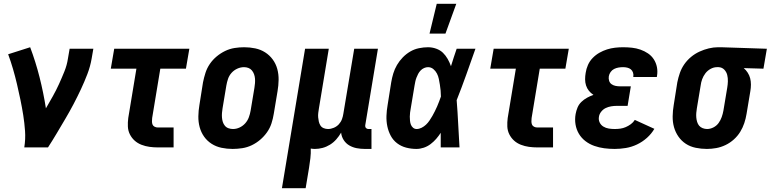

<svg xmlns="http://www.w3.org/2000/svg" viewBox="-20 -777 4062 1012"><path d="M108 0Q115 -44 112 -86.5Q109 -129 102.5 -170Q96 -211 87.5 -252Q79 -293 69.5 -333.5Q60 -374 48.5 -413.5Q37 -453 23 -491L139 -528Q168 -451 188.5 -370Q209 -289 222 -206Q240 -237 258 -269Q276 -301 291 -334Q306 -367 319.5 -400.5Q333 -434 338 -468L347 -520H472L463 -468Q456 -427 440.5 -386.5Q425 -346 406.5 -306.5Q388 -267 367.5 -228Q347 -189 324.5 -151Q302 -113 279.5 -75Q257 -37 233 0Z M812 0Q790 0 768 -3Q746 -6 725.5 -14Q705 -22 689.5 -36Q674 -50 664.5 -69Q655 -88 654 -110Q653 -132 656 -155L699 -415H564L582 -520H978L960 -415H825L782 -155Q781 -146 781 -137Q781 -128 784 -120.5Q787 -113 795 -109Q803 -105 812 -105H895V0Z M1206 8Q1176 8 1147.5 2Q1119 -4 1095.5 -19Q1072 -34 1056 -56.5Q1040 -79 1032.5 -106.5Q1025 -134 1025.5 -164Q1026 -194 1031 -223L1050 -343Q1055 -368 1063 -393Q1071 -418 1086 -440Q1101 -462 1122 -479.5Q1143 -497 1167 -508.5Q1191 -520 1216.5 -524Q1242 -528 1267 -528Q1297 -528 1325.5 -522Q1354 -516 1377.5 -501Q1401 -486 1417.5 -463.5Q1434 -441 1441.5 -413.5Q1449 -386 1448.5 -356Q1448 -326 1443 -297L1423 -177Q1419 -152 1411 -127Q1403 -102 1387.5 -80Q1372 -58 1351.5 -40.5Q1331 -23 1307 -11.5Q1283 0 1257 4Q1231 8 1206 8ZM1208 -97Q1226 -97 1243 -105Q1260 -113 1272.5 -127Q1285 -141 1291.5 -158.5Q1298 -176 1301 -194L1321 -314Q1323 -326 1324 -338.5Q1325 -351 1324 -363Q1323 -375 1319 -386Q1315 -397 1307.5 -406Q1300 -415 1289 -419Q1278 -423 1266 -423Q1248 -423 1230.5 -415Q1213 -407 1200.5 -393Q1188 -379 1182 -361.5Q1176 -344 1173 -326L1153 -206Q1151 -194 1150 -181.5Q1149 -169 1150 -157Q1151 -145 1154.5 -134Q1158 -123 1165.5 -114Q1173 -105 1184.5 -101Q1196 -97 1208 -97Z M1466 215 1588 -520H1713L1661 -206Q1659 -194 1657.5 -182Q1656 -170 1657 -158.5Q1658 -147 1660.5 -136Q1663 -125 1669 -115.5Q1675 -106 1686 -101.5Q1697 -97 1709 -97Q1724 -97 1739.5 -103.5Q1755 -110 1766 -122Q1777 -134 1782.5 -149Q1788 -164 1790 -179L1847 -520H1972L1905 -116Q1904 -108 1909 -102.5Q1914 -97 1921 -97H1938V8H1903Q1881 8 1860 4Q1839 0 1821 -10.5Q1803 -21 1791.5 -39Q1780 -57 1778 -78Q1767 -59 1752.5 -42.5Q1738 -26 1719.5 -14.5Q1701 -3 1680.5 2.5Q1660 8 1640 8Q1634 8 1629 7.5Q1624 7 1618 6Q1619 31 1616 56.5Q1613 82 1609 107L1591 215Z M2175 8Q2147 8 2120.5 1Q2094 -6 2073 -22Q2052 -38 2039.5 -61.5Q2027 -85 2021.5 -111.5Q2016 -138 2017 -166.5Q2018 -195 2023 -223L2042 -343Q2046 -367 2053 -390Q2060 -413 2072.5 -434.5Q2085 -456 2103 -474.5Q2121 -493 2142.5 -505.5Q2164 -518 2188.5 -523Q2213 -528 2236 -528Q2258 -528 2279 -520.5Q2300 -513 2314.5 -499Q2329 -485 2339.5 -466.5Q2350 -448 2357 -428Q2364 -451 2371.5 -474Q2379 -497 2387 -520H2486Q2462 -452 2438 -384.5Q2414 -317 2387 -249Q2392 -187 2395 -124.5Q2398 -62 2402 0H2303Q2303 -19 2303 -38.5Q2303 -58 2303 -77Q2292 -60 2279 -45Q2266 -30 2249.5 -17.5Q2233 -5 2213.5 1.5Q2194 8 2175 8ZM2176 -97Q2189 -97 2202 -103.5Q2215 -110 2225.5 -120Q2236 -130 2244 -142Q2252 -154 2259 -166Q2266 -178 2272 -190.5Q2278 -203 2284 -216Q2290 -229 2294.5 -242Q2299 -255 2304 -268Q2304 -284 2302.5 -299.5Q2301 -315 2298.5 -330.5Q2296 -346 2293 -361Q2290 -376 2283 -389.5Q2276 -403 2264 -413Q2252 -423 2236 -423Q2226 -423 2215.5 -418.5Q2205 -414 2197 -405.5Q2189 -397 2184 -387.5Q2179 -378 2175 -367.5Q2171 -357 2169 -347Q2167 -337 2165 -326L2145 -206Q2143 -195 2141.5 -184Q2140 -173 2140 -162.5Q2140 -152 2141 -141Q2142 -130 2145.5 -120.5Q2149 -111 2157 -104Q2165 -97 2176 -97ZM2244 -600 2282 -757H2385L2328 -600Z M2812 0Q2790 0 2768 -3Q2746 -6 2725.5 -14Q2705 -22 2689.5 -36Q2674 -50 2664.5 -69Q2655 -88 2654 -110Q2653 -132 2656 -155L2699 -415H2564L2582 -520H2978L2960 -415H2825L2782 -155Q2781 -146 2781 -137Q2781 -128 2784 -120.5Q2787 -113 2795 -109Q2803 -105 2812 -105H2895V0Z M3220 8Q3192 8 3165 4.5Q3138 1 3112.5 -8Q3087 -17 3066 -33Q3045 -49 3031.5 -71.5Q3018 -94 3013.5 -121Q3009 -148 3014 -176Q3017 -193 3024 -210Q3031 -227 3044.5 -240Q3058 -253 3074.5 -262Q3091 -271 3108 -277Q3094 -286 3084 -298.5Q3074 -311 3069 -326.5Q3064 -342 3064 -359Q3064 -376 3067 -393Q3070 -414 3079 -434.5Q3088 -455 3104 -471.5Q3120 -488 3139.5 -499Q3159 -510 3179.5 -516.5Q3200 -523 3221.5 -525.5Q3243 -528 3264 -528Q3288 -528 3311 -525.5Q3334 -523 3355.5 -515.5Q3377 -508 3395.5 -495.5Q3414 -483 3426 -464.5Q3438 -446 3442.5 -423.5Q3447 -401 3443 -377L3442 -371H3318V-373Q3320 -384 3316.5 -394.5Q3313 -405 3305 -411.5Q3297 -418 3286 -420.5Q3275 -423 3264 -423Q3252 -423 3240 -421Q3228 -419 3217 -413.5Q3206 -408 3198.5 -397.5Q3191 -387 3189 -375Q3187 -363 3190.5 -351.5Q3194 -340 3203 -333.5Q3212 -327 3223.5 -324.5Q3235 -322 3247 -322H3305L3288 -219H3230Q3216 -219 3201 -216.5Q3186 -214 3172.5 -207.5Q3159 -201 3149 -188.5Q3139 -176 3137 -162Q3134 -146 3140.5 -132Q3147 -118 3160 -110Q3173 -102 3188.5 -99.5Q3204 -97 3220 -97Q3235 -97 3249.5 -99Q3264 -101 3278 -107Q3292 -113 3305 -122.5Q3318 -132 3326 -145L3429 -98Q3414 -72 3390 -50.5Q3366 -29 3337.5 -15.5Q3309 -2 3279 3Q3249 8 3220 8Z M3706 8Q3676 8 3647 2Q3618 -4 3595 -19Q3572 -34 3556 -57Q3540 -80 3532.5 -107Q3525 -134 3525.5 -164Q3526 -194 3531 -223L3550 -343Q3555 -368 3563.5 -392.5Q3572 -417 3587 -438.5Q3602 -460 3622.5 -477Q3643 -494 3667 -505Q3691 -516 3716 -522Q3741 -528 3765 -528H3781L4022 -520L4004 -415L3900 -418Q3912 -408 3921 -394Q3930 -380 3934 -364.5Q3938 -349 3938 -331.5Q3938 -314 3935 -297L3915 -177Q3911 -152 3903 -128Q3895 -104 3881.5 -82Q3868 -60 3848 -42Q3828 -24 3804 -12.5Q3780 -1 3755 3.5Q3730 8 3706 8ZM3707 -97Q3724 -97 3740.5 -105.5Q3757 -114 3767.5 -128.5Q3778 -143 3784 -160Q3790 -177 3793 -194L3813 -314Q3816 -331 3816.5 -348.5Q3817 -366 3813 -382Q3809 -398 3797.5 -410Q3786 -422 3768 -423H3759Q3742 -423 3725.5 -414Q3709 -405 3698 -390.5Q3687 -376 3681 -359.5Q3675 -343 3673 -326L3653 -206Q3651 -194 3650 -182Q3649 -170 3650 -158Q3651 -146 3654.5 -134.5Q3658 -123 3665 -114.5Q3672 -106 3683.5 -101.5Q3695 -97 3707 -97Z"/></svg>

Font: Iosevka Curly Extrabold
Style: Italic
Weight: 800
Italic angle: -9°
Monospace: yes
Designer: Belleve Invis
Foundry: Belleve Invis
Version: Version 22.1.2; ttfautohint (v1.8.4)